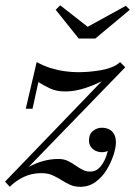

<svg xmlns="http://www.w3.org/2000/svg" viewBox="-42 -708 520 738"><path d="M-22.5 -10 399.5 -448 439.5 -449.5 15 -11.5ZM-4.5 10 -22.5 -10Q26.5 -44 61.2 -62.8Q96 -81.5 124.5 -89.2Q153 -97 182.5 -97Q202.5 -97 218 -89.8Q233.5 -82.5 247.2 -72.8Q261 -63 274.8 -55.8Q288.5 -48.5 305 -48.5Q328 -48.5 343.8 -67.2Q359.5 -86 367.8 -112Q376 -138 376 -160H402.5Q401.5 -150.5 393.2 -142Q385 -133.5 373.2 -128.2Q361.5 -123 349.5 -123Q337.5 -123 326.2 -128Q315 -133 307.5 -143.2Q300 -153.5 300 -168.5Q300 -192 315.2 -204.5Q330.5 -217 349 -217Q364.5 -217 376.8 -211.2Q389 -205.5 396.2 -193Q403.5 -180.5 403.5 -160Q403.5 -141.5 394.5 -113Q385.5 -84.5 368.5 -56.2Q351.5 -28 325.8 -9Q300 10 267 10Q244 10 226.8 2Q209.5 -6 193.5 -16.2Q177.5 -26.5 159.5 -34.5Q141.5 -42.5 116.5 -42.5Q80.5 -42.5 50 -28.2Q19.5 -14 -4.5 10ZM57 -290 99 -469.5Q126 -454.5 154 -446Q182 -437.5 208.8 -434Q235.5 -430.5 258.5 -430.5Q276.5 -430.5 299 -432.2Q321.5 -434 344.8 -438Q368 -442 387.8 -449.8Q407.5 -457.5 419.5 -469.5L439.5 -449.5Q405.5 -427 374.8 -409.5Q344 -392 315.8 -380.5Q287.5 -369 261 -362.8Q234.5 -356.5 208 -356.5Q175 -356.5 150 -368.2Q125 -380 105.5 -392.5L83 -290ZM260.5 -560 172 -670.5 189.5 -687.5 295 -605 441.5 -685.5 457 -670.5 324.5 -560Z"/></svg>

Font: Bodoni Moda 9pt
Style: Italic
Weight: 400
Italic angle: -13°
Designer: Owen Earl
Foundry: indestructible type
Version: Version 2.005